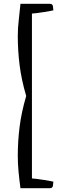

<svg xmlns="http://www.w3.org/2000/svg" viewBox="-20 -751 299 1004"><path d="M242 -731Q255 -731 257 -717Q259 -703 259 -697Q259 -697 244.5 -694Q230 -691 210 -688Q190 -685 172 -682.5Q154 -680 147 -680V182Q154 182 172 184.5Q190 187 210 190Q230 193 244.5 196Q259 199 259 199Q259 205 257 219Q255 233 242 233H87Q81 189 77 147Q73 105 73 65Q73 -12 82.5 -88Q92 -164 117 -249Q92 -334 82.5 -410.5Q73 -487 73 -563Q73 -604 78 -645.5Q83 -687 87 -731Z"/></svg>

Font: Mate
Style: Regular
Weight: 400
Designer: Eduardo Rodriguez Tunni
Foundry: Eduardo Rodriguez Tunni
Version: Version 1.003; ttfautohint (v1.8.4.7-5d5b);gftools[0.9.24]